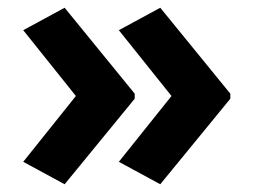

<svg xmlns="http://www.w3.org/2000/svg" viewBox="-20 -573 655 496"><path d="M575 -318V-331L394 -553L287 -495L423 -325L287 -155L394 -97ZM328 -318V-331L147 -553L40 -495L176 -325L40 -155L147 -97Z"/></svg>

Font: Noto Sans Tamil UI
Style: Bold
Weight: 700
Designer: Jelle Bosma - Monotype Design Team
Foundry: Monotype Imaging Inc.
Version: Version 2.004